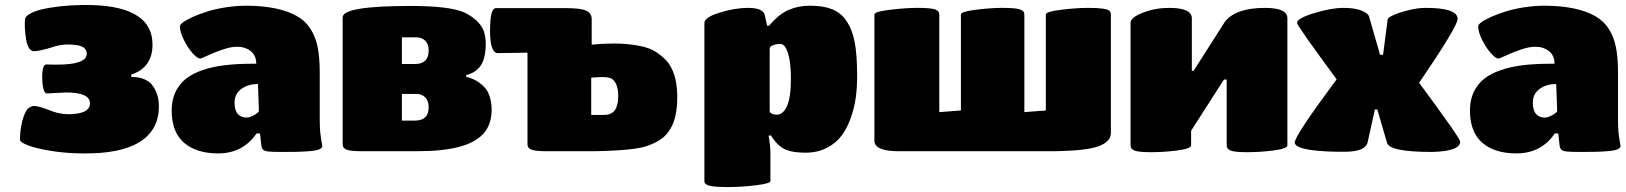

<svg xmlns="http://www.w3.org/2000/svg" viewBox="-20 -612 6581 777"><path d="M511.2 -310.1V-300.8Q560.1 -300.8 588.9 -275.9Q623 -238.8 623 -182.1Q623 -85.9 545.4 -37.6Q467.8 10.7 316.9 8.8Q249.5 8.8 187.3 -1.2Q125 -11.2 91.8 -24.4Q58.6 -37.6 61 -47.9Q61 -84 69.8 -121.1Q80.6 -159.7 91.8 -170.9Q104 -183.1 118.2 -183.1Q137.2 -183.1 185.1 -164.1Q234.4 -144.5 289.1 -151.9Q344.2 -159.2 344.2 -193.8Q344.2 -237.8 247.1 -237.8L170.9 -233.9Q153.8 -232.4 150.9 -291Q149.4 -351.1 168 -351.1Q206.5 -349.6 237.8 -351.1Q331.1 -355.5 331.1 -395Q331.1 -425.8 283.2 -430.2Q234.9 -436.5 188 -419.9Q138.2 -404.8 118.2 -404.8Q94.7 -404.8 85.9 -451.2Q78.1 -499.5 81.1 -532.2Q81.1 -555.2 145 -573.2Q217.8 -590.3 313 -591.8Q597.2 -596.2 597.2 -431.2Q597.2 -338.9 511.2 -310.1Z M862.8 8.8Q774.9 8.8 724.9 -34.2Q674.8 -77.1 674.8 -165Q674.8 -207 689.9 -239.3Q705.1 -271.5 732.2 -293Q759.3 -314.5 800 -328.4Q840.8 -342.3 889.4 -348.1Q938 -354 999 -354H1017.1Q1017.1 -387.7 994.4 -405.3Q971.7 -422.9 939 -422.9Q914.1 -422.9 879.6 -410.9Q845.2 -398.9 819.6 -387Q793.9 -375 791 -375Q778.3 -375 758.5 -397.7Q738.8 -420.4 723.4 -451.9Q708 -483.4 708 -505.9Q708 -512.2 721.4 -522.2Q734.9 -532.2 760.7 -543.7Q786.6 -555.2 818.8 -565.4Q851.1 -575.7 893.6 -582.3Q936 -588.9 978 -588.9Q1039.6 -588.9 1094.2 -578.1Q1147 -566.9 1182.1 -546.6Q1217.3 -526.4 1237.3 -494.1Q1257.3 -461.9 1265.4 -421.9Q1273.4 -381.8 1273.9 -325.2V-129.9Q1273.9 -101.6 1275.9 -77.1Q1277.3 -64 1279.3 -50.5Q1281.2 -37.1 1282.7 -29.8Q1284.2 -22.5 1284.2 -21Q1284.2 -12.7 1271 -7.3Q1257.8 -2 1229.7 0Q1201.7 2 1181.9 2.4Q1162.1 2.9 1126 2.9Q1082 2.9 1066.7 1.2Q1051.3 -0.5 1044.9 -6.1Q1038.6 -11.7 1037.1 -27.8L1032.2 -71.8H1018.1Q962.9 8.8 862.8 8.8ZM1027.8 -162.1 1023.9 -272Q983.9 -272 956.5 -252Q929.2 -231.9 929.2 -196.8Q929.2 -166 942.1 -151.1Q955.1 -136.2 977.1 -136.2Q987.8 -136.2 1000.5 -142.1Q1013.2 -147.9 1020.5 -154.1Q1027.8 -160.2 1027.8 -162.1Z M1866.7 -308.1V-300.8Q1904.8 -293.5 1936.5 -263.2Q1968.3 -232.9 1969.7 -168.9Q1969.7 -88.4 1911.6 -49.8Q1862.3 -14.2 1757.8 -3.9Q1719.2 0 1654.8 0H1446.8Q1399.9 0 1383.3 -6.1Q1366.7 -12.2 1366.7 -27.8V-542Q1366.7 -587.9 1641.6 -587.9Q1797.9 -587.9 1858.4 -562Q1916.5 -533.7 1936.5 -490.2Q1945.8 -464.8 1945.8 -434.1Q1945.3 -375 1925 -346.2Q1904.8 -317.4 1866.7 -308.1ZM1606.4 -353H1659.7Q1714.8 -353 1714.8 -408.2Q1714.8 -433.6 1700.7 -447.3Q1686.5 -460.9 1666.5 -460.9H1606.4ZM1606.4 -231.9V-124H1659.7Q1714.8 -124 1714.8 -178.2Q1714.8 -204.1 1700.7 -218Q1686.5 -231.9 1666.5 -231.9Z M2374.5 -534.2V-431.2L2395.5 -433.1Q2467.8 -438 2511.7 -434.1Q2569.3 -429.2 2604.7 -416.5Q2640.1 -403.8 2675.8 -368.2Q2719.2 -319.3 2720.7 -227.1Q2722.2 -131.3 2688.5 -84Q2665.5 -44.9 2600.6 -22Q2549.8 -2.9 2384.8 0H2194.8Q2147.9 0 2131.3 -6.1Q2114.7 -12.2 2114.7 -27.8V-398.9Q2004.4 -397 1992.7 -397Q1958.5 -401.9 1963.9 -516.1Q1966.8 -579.1 1986.8 -579.1H2271.5Q2329.1 -579.1 2351.8 -569.1Q2374.5 -559.1 2374.5 -534.2ZM2372.6 -297.9V-147H2422.9Q2431.6 -147 2438.2 -147.9Q2444.8 -148.9 2453.6 -153.3Q2462.4 -157.7 2468 -165.3Q2473.6 -172.9 2477.8 -187.7Q2481.9 -202.6 2481.9 -223.1Q2481.9 -254.4 2472.7 -273.2Q2463.4 -292 2449.7 -295.9Q2434.1 -301.3 2404.8 -299.8Z M3123.5 -147.9Q3149.4 -147.9 3165 -183.1Q3180.7 -218.3 3180.7 -293.9Q3180.7 -360.8 3168.7 -397.5Q3156.7 -434.1 3138.7 -434.1Q3122.1 -434.1 3108.4 -429Q3094.7 -423.8 3094.7 -415V-160.2Q3101.6 -147.9 3123.5 -147.9ZM3257.3 -588.9Q3312 -588.9 3347.4 -574.7Q3382.8 -560.5 3404.3 -528.8Q3428.7 -494.1 3438.7 -442.9Q3448.7 -391.6 3448.7 -303.2Q3448.7 -258.8 3443.4 -218.3Q3438 -177.7 3423.3 -135.7Q3408.7 -93.8 3386 -63.2Q3363.3 -32.7 3325.7 -13.4Q3288.1 5.9 3239.3 5.9Q3185.1 5.9 3155.3 -8.5Q3125.5 -22.9 3099.6 -64L3090.3 -63Q3097.7 -25.4 3097.7 14.2V121.1Q3097.7 130.4 3040 137.7Q2982.4 145 2926.3 145Q2871.1 145 2850.8 139.6Q2830.6 134.3 2830.6 121.1V-519Q2830.6 -542 2892.6 -561Q2954.6 -580.1 3007.3 -580.1Q3067.4 -580.1 3074.7 -551.8L3084.5 -507.8H3092.3Q3131.8 -554.7 3171.1 -571.8Q3210.4 -588.9 3257.3 -588.9Z M3624.5 0Q3518.6 1.5 3518.6 -43V-553.2Q3518.6 -564.5 3576.7 -571.8Q3643.1 -580.1 3691.4 -580.1Q3746.1 -580.1 3763.7 -574.2Q3781.2 -568.4 3781.2 -553.2V-158.2L3868.7 -165V-553.2Q3868.7 -564.5 3923.3 -571.8Q3986.3 -580.1 4035.6 -580.1Q4093.8 -580.1 4109.4 -573.2Q4125.5 -567.9 4125.5 -553.2V-158.2L4212.4 -165V-553.2Q4212.4 -564.5 4268.6 -571.8Q4333.5 -580.1 4383.3 -580.1Q4422.4 -580.1 4442.6 -577.1Q4462.9 -574.2 4469.2 -568.8Q4475.6 -563.5 4475.6 -553.2V-74.2Q4475.6 -38.6 4425.3 -20Q4375 -1.5 4241.7 0Z M4810.1 -325.2 4937 -523.9Q4981 -580.1 5099.1 -580.1Q5189.9 -580.1 5189.9 -538.1V-23.9Q5189.9 -10.3 5132.3 -2.9Q5079.1 3.9 5025.9 3.9Q4978.5 3.9 4961.4 -2.2Q4944.3 -8.3 4944.3 -23.9V-290H4933.1L4800.3 -83V-23.9Q4800.3 -10.3 4743.2 -2.9Q4689.9 3.9 4637.2 3.9Q4589.8 3.9 4572.5 -2.2Q4555.2 -8.3 4555.2 -23.9V-520Q4555.2 -541.5 4606 -561Q4655.3 -580.1 4710.9 -580.1Q4803.2 -580.1 4803.2 -538.1V-325.2Z M5543.9 -168.9 5515.1 -38.1Q5507.8 0.5 5428.7 2Q5347.7 3.4 5285.2 -4.9Q5219.7 -15.1 5219.7 -35.2Q5219.7 -63 5389.2 -291Q5229 -508.3 5229 -519Q5229 -538.1 5298.8 -559.1Q5368.2 -580.1 5417 -580.1Q5462.4 -580.1 5490.2 -569.1Q5518.1 -558.1 5521 -543L5564.9 -390.1H5577.1L5595.7 -534.2Q5596.7 -540.5 5618.9 -550.8Q5641.1 -561 5676.8 -569.8Q5714.4 -580.1 5750 -580.1Q5878.9 -580.1 5878.9 -535.2Q5878.9 -505.9 5723.1 -276.9Q5889.2 -52.2 5889.2 -39.1Q5889.2 0 5775.9 2.9Q5600.1 2.9 5592.8 -35.2L5553.7 -168.9Z M6116.7 8.8Q6028.8 8.8 5978.8 -34.2Q5928.7 -77.1 5928.7 -165Q5928.7 -207 5943.8 -239.3Q5959 -271.5 5986.1 -293Q6013.2 -314.5 6054 -328.4Q6094.7 -342.3 6143.3 -348.1Q6191.9 -354 6252.9 -354H6271Q6271 -387.7 6248.3 -405.3Q6225.6 -422.9 6192.9 -422.9Q6168 -422.9 6133.5 -410.9Q6099.1 -398.9 6073.5 -387Q6047.9 -375 6044.9 -375Q6032.2 -375 6012.5 -397.7Q5992.7 -420.4 5977.3 -451.9Q5961.9 -483.4 5961.9 -505.9Q5961.9 -512.2 5975.3 -522.2Q5988.8 -532.2 6014.6 -543.7Q6040.5 -555.2 6072.8 -565.4Q6105 -575.7 6147.5 -582.3Q6189.9 -588.9 6231.9 -588.9Q6293.5 -588.9 6348.1 -578.1Q6400.9 -566.9 6436 -546.6Q6471.2 -526.4 6491.2 -494.1Q6511.2 -461.9 6519.3 -421.9Q6527.3 -381.8 6527.8 -325.2V-129.9Q6527.8 -101.6 6529.8 -77.1Q6531.2 -64 6533.2 -50.5Q6535.2 -37.1 6536.6 -29.8Q6538.1 -22.5 6538.1 -21Q6538.1 -12.7 6524.9 -7.3Q6511.7 -2 6483.6 0Q6455.6 2 6435.8 2.4Q6416 2.9 6379.9 2.9Q6335.9 2.9 6320.6 1.2Q6305.2 -0.5 6298.8 -6.1Q6292.5 -11.7 6291 -27.8L6286.1 -71.8H6272Q6216.8 8.8 6116.7 8.8ZM6281.7 -162.1 6277.8 -272Q6237.8 -272 6210.4 -252Q6183.1 -231.9 6183.1 -196.8Q6183.1 -166 6196 -151.1Q6209 -136.2 6231 -136.2Q6241.7 -136.2 6254.4 -142.1Q6267.1 -147.9 6274.4 -154.1Q6281.7 -160.2 6281.7 -162.1Z"/></svg>

Font: GGS TheRock Black
Style: Regular
Weight: 900
Designer: Rodrigo Fuenzalida (2012); Goodgame Studios (2014)
Foundry: Rodrigo Fuenzalida,2012;  GGS,2014
Version: Version 1.002 | FøM Mod